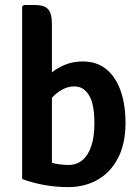

<svg xmlns="http://www.w3.org/2000/svg" viewBox="-20 -756 570 784"><path d="M192 -25H70.5V-729L77.5 -735.5H124Q162 -735.5 177 -717.8Q192 -700 192 -658.5ZM492.5 -254.5Q492.5 -169.5 462 -110.8Q431.5 -52 378.8 -22Q326 8 258.5 8Q207.5 8 159.8 -0.8Q112 -9.5 70.5 -25L130.5 -118.5Q160.5 -100.5 191.8 -91.5Q223 -82.5 259.5 -82.5Q293 -82.5 316.5 -102Q340 -121.5 352.8 -159.5Q365.5 -197.5 365.5 -252.5Q365.5 -332 343.2 -367.5Q321 -403 285 -403Q254 -404 222.8 -383.5Q191.5 -363 171.5 -326.5L153.5 -424.5Q170.5 -444 194.5 -462.5Q218.5 -481 249.2 -493Q280 -505 318 -505Q376 -505 414.8 -472.8Q453.5 -440.5 473 -384Q492.5 -327.5 492.5 -254.5Z"/></svg>

Font: Signika Negative Light SemiBold
Style: Regular
Weight: 600
Version: Version 2.001